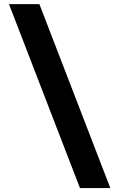

<svg xmlns="http://www.w3.org/2000/svg" viewBox="-20 -821 583 938"><path d="M23.9 -800.8H172.4L519 97.7H370.6Z"/></svg>

Font: Giphurs
Style: Bold
Weight: 700
Version: Version 0.920; ttfautohint (v1.8.4.7-5d5b)